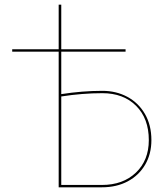

<svg xmlns="http://www.w3.org/2000/svg" viewBox="-20 -798 717 818"><path d="M625 -201Q625 -142 598.5 -96.5Q572 -51 524.5 -25.5Q477 0 414 0H230V-578H32V-588H230V-778H241V-588H515V-578H241V-397Q331 -411 416 -411Q475 -411 522.5 -385.5Q570 -360 597.5 -312.5Q625 -265 625 -201ZM614 -201Q614 -293 560 -347Q506 -401 416 -401Q331 -401 241 -387V-10H414Q504 -10 559 -62.5Q614 -115 614 -201Z"/></svg>

Font: Ysabeau Infant Hairline
Style: Regular
Weight: 100
Designer: Christian Thalmann (Catharsis Fonts)
Version: Version 0.003